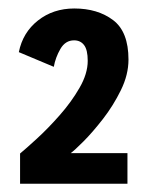

<svg xmlns="http://www.w3.org/2000/svg" viewBox="-20 -724 370 464"><path d="M28.5 -280V-353Q42.5 -364.5 69.2 -389Q96 -413.5 124.2 -445.5Q152.5 -477.5 172.2 -511.8Q192 -546 192 -577Q192 -603.5 183.2 -615Q174.5 -626.5 159 -626.5Q138 -626.5 126 -605.8Q114 -585 110 -562.5L25.5 -598Q35 -645.5 71.8 -674.5Q108.5 -703.5 159.5 -703.5Q216 -703.5 253.2 -675.5Q290.5 -647.5 290.5 -580Q290.5 -543.5 272.2 -506.2Q254 -469 228.8 -436.5Q203.5 -404 181.5 -382Q159.5 -360 151 -354H288V-280Z"/></svg>

Font: Trispace SemiCondensed SemiBold
Style: Regular
Weight: 600
Width: 4
Designer: Tyler Finck
Foundry: Etcetera Type Company
Version: Version 1.210; ttfautohint (v1.8.3)